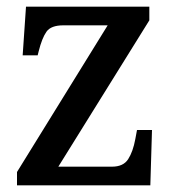

<svg xmlns="http://www.w3.org/2000/svg" viewBox="-20 -556 519 576"><path d="M31 0V-40L303 -480H170Q133 -480 119.5 -461Q106 -442 96 -402L93 -390H48L58 -536H428V-495L155 -56H316Q350 -56 364.5 -78.5Q379 -101 386 -139L391 -166H436L431 0Z"/></svg>

Font: Noto Serif Georgian SemiCondensed Medium
Style: Regular
Weight: 500
Width: 4
Designer: Monotype Design Team, Akaki Razmadze
Foundry: Google LLC
Version: Version 2.003; ttfautohint (v1.8.4.7-5d5b)